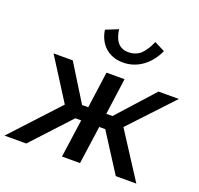

<svg xmlns="http://www.w3.org/2000/svg" viewBox="-204 -932 1119 1080"><g transform="rotate(20 355.5 -392.5)"><path d="M60 0 271 -228H306L274 0H382L414 -228H450L596 0H719L542 -274L781 -529H659L463 -311H426L456 -529H348L318 -311H281L146 -529H31L189 -280L-70 0ZM423 -679C360 -679 338 -728 331 -783L257 -753C269 -669 328 -614 414 -614C505 -614 574 -673 610 -753L547 -785C533 -750 515 -724 496 -705C476 -688 452 -679 423 -679Z"/></g></svg>

Font: Cheyenne Sans Medium
Style: Italic
Weight: 500
Italic angle: -8.13011°
Designer: The Public Sans project authors (U.S. Web Design System), Libre Franklin designed by Pablo Impallari and Rodrigo Fuenzal
Foundry: The Cheyenne Sans Project Authors
Version: Version 2.007